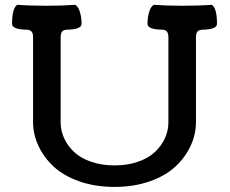

<svg xmlns="http://www.w3.org/2000/svg" viewBox="-20 -751 941 785"><path d="M668.5 -250.5V-599.1Q668.5 -613.8 662.6 -621.8Q656.7 -629.9 637.7 -629.9Q615.2 -629.9 599.1 -635.7Q583 -641.6 583 -653.3Q583 -678.2 589.4 -700.9Q595.7 -723.6 608.9 -731.4Q658.7 -727.5 725.6 -727.5Q795.4 -727.5 846.2 -731.4Q867.2 -716.8 867.2 -653.3Q867.2 -641.6 851.1 -635.7Q835 -629.9 812.5 -629.9Q801.8 -629.9 794.9 -627.2Q788.1 -624.5 785.4 -619.1Q782.7 -613.8 782 -609.6Q781.2 -605.5 781.2 -598.1V-252.4Q781.2 -202.1 759.5 -155Q737.8 -107.9 697.3 -70.1Q656.7 -32.2 592 -9.5Q527.3 13.2 448.2 13.2Q369.1 13.2 304.4 -9.5Q239.7 -32.2 199.2 -70.1Q158.7 -107.9 137 -155Q115.2 -202.1 115.2 -252.4V-598.1Q115.2 -605.5 114.5 -609.6Q113.8 -613.8 111.1 -619.1Q108.4 -624.5 101.6 -627.2Q94.7 -629.9 84 -629.9Q61.5 -629.9 45.4 -635.7Q29.3 -641.6 29.3 -653.3Q29.3 -716.8 50.3 -731.4Q101.1 -727.5 170.9 -727.5Q237.8 -727.5 287.6 -731.4Q300.8 -723.6 307.1 -700.9Q313.5 -678.2 313.5 -653.3Q313.5 -641.6 297.4 -635.7Q281.2 -629.9 258.8 -629.9Q239.7 -629.9 233.9 -621.8Q228 -613.8 228 -599.1V-250.5Q228 -216.8 242.2 -185.8Q256.3 -154.8 283 -129.6Q309.6 -104.5 352.5 -89.6Q395.5 -74.7 448.2 -74.7Q501 -74.7 543.9 -89.6Q586.9 -104.5 613.5 -129.6Q640.1 -154.8 654.3 -185.8Q668.5 -216.8 668.5 -250.5Z"/></svg>

Font: Coustard
Style: Regular
Weight: 400
Foundry: vernon adams
Version: Version 1.000